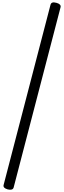

<svg xmlns="http://www.w3.org/2000/svg" viewBox="-20 -1537 545 1634"><path d="M46 75Q25 69 16 59.5Q7 50 11 36L410 -1497Q414 -1511 426 -1515Q438 -1519 460 -1513Q480 -1508 489.5 -1498Q499 -1488 495 -1474L96 59Q92 72 79.5 76Q67 80 46 75Z"/></svg>

Font: Playwrite ID
Style: Regular
Weight: 400
Designer: Veronika Burian, José Scaglione
Foundry: TypeTogether
Version: Version 1.002